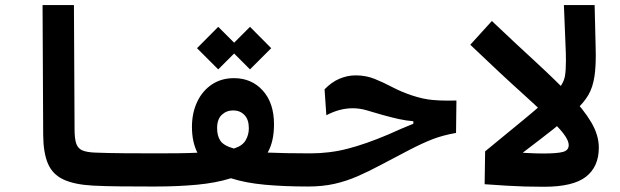

<svg xmlns="http://www.w3.org/2000/svg" viewBox="-20 -713 2384 738"><path d="M580.1 3.9Q574.2 3.9 568.4 3.9Q562 3.9 556.2 3.9Q501 3.9 443.8 3.4Q386.7 2.9 337.9 0.5Q265.6 -3.4 223.6 -23.2Q181.6 -43 164.1 -84.5Q146.5 -126 146 -194.3L143.6 -693.4H264.2L266.6 -217.3Q266.6 -181.2 272.7 -162.1Q278.8 -143.1 295.4 -135.5Q312 -127.9 344.2 -126.5Q393.6 -124.5 457 -124Q520.5 -123.5 585.9 -123.5Q601.6 -123.5 609.4 -106Q617.2 -88.4 617.2 -59.6Q617.2 -32.7 607.9 -14.4Q598.6 3.9 580.1 3.9Z M578.1 3.9 585.9 -123.5Q629.9 -123.5 668 -124Q706.1 -124.5 738.8 -126Q717.8 -167.5 717.8 -225.1Q717.8 -278.8 737.8 -321.3Q757.8 -363.8 794.2 -388.2Q830.6 -412.6 879.4 -412.6Q946.8 -412.6 990 -365Q1033.2 -317.4 1033.2 -234.9Q1033.2 -168.9 1008.8 -126.5Q1042 -125 1082.8 -124.3Q1123.5 -123.5 1172.9 -123.5Q1200.2 -123.5 1212.9 -106.2Q1225.6 -88.9 1225.6 -61.5Q1225.6 -30.8 1209.5 -13.4Q1193.4 3.9 1164.6 3.9Q1073.2 3.9 998.5 -2.9Q923.8 -9.8 867.7 -27.8Q810.1 -9.8 736.3 -2.9Q662.6 3.9 578.1 3.9ZM878.9 -142.1Q881.8 -143.1 884.3 -144Q913.1 -153.8 924.8 -174.8Q936.5 -195.8 936.5 -219.7Q936.5 -253.9 919.4 -271.2Q902.3 -288.6 876.5 -288.6Q850.6 -288.6 832.5 -271.7Q814.5 -254.9 814.5 -220.2Q814.5 -190.4 827.4 -171.6Q840.3 -152.8 878.9 -142.1ZM940.9 -446.3 879.9 -507.3 818.8 -446.3 737.3 -527.8 818.8 -609.9 879.9 -548.8 940.9 -609.9 1022.5 -527.8Z M1164.6 3.9Q1152.3 3.9 1145 -11.5Q1137.7 -26.9 1137.7 -64Q1137.7 -97.2 1147 -110.4Q1156.2 -123.5 1172.9 -123.5Q1247.6 -123.5 1316.4 -141.4Q1385.3 -159.2 1470.7 -195.3Q1500.5 -208 1523.9 -218.8Q1547.4 -229 1568.8 -237.3V-247.1Q1542.5 -249 1514.4 -255.1Q1486.3 -261.2 1451.2 -271Q1414.6 -281.7 1388.4 -289.3Q1362.3 -296.9 1335.9 -296.9Q1285.2 -296.9 1234.4 -270L1227.5 -369.6Q1254.4 -397.5 1284.9 -410.4Q1315.4 -423.3 1347.2 -423.3Q1386.2 -423.3 1419.7 -409.9Q1453.1 -396.5 1487.3 -378.4Q1521.5 -360.4 1562 -346.7Q1607.4 -331.5 1644.5 -328.6Q1670.4 -326.2 1704.1 -326.2Q1718.3 -326.2 1734.4 -326.7L1732.9 -202.1Q1681.2 -192.9 1641.6 -177.5Q1602.1 -162.1 1549.8 -134.8Q1492.2 -105 1444.8 -79.6Q1397.5 -54.2 1354.2 -35.4Q1311 -16.6 1265.4 -6.3Q1219.7 3.9 1164.6 3.9Z M2071.3 4.9Q2030.3 4.9 1996.8 3.9Q1963.4 2.9 1927.2 0.7Q1891.1 -1.5 1842.8 -4.9L1844.7 -131.3L1925.8 -130.4Q1966.3 -127 2003.9 -125Q2041.5 -123 2067.4 -123Q2122.6 -123 2144.3 -129.2Q2166 -135.3 2166 -155.3Q2166 -181.2 2122.3 -226.6Q2078.6 -272 1994.6 -348.1Q1910.2 -423.8 1787.6 -541L1870.6 -632.3Q1964.4 -543.5 2040 -474.1Q2115.7 -404.3 2169.9 -347.9Q2224.1 -291.5 2252.9 -242.4Q2281.7 -193.4 2281.7 -145.5Q2281.7 -72.3 2232.4 -33.7Q2183.1 4.9 2071.3 4.9Z M1919.9 -71.3 1844.7 -131.3Q1922.4 -194.8 1993.4 -253.4Q2064.5 -312 2117.2 -361.3Q2145 -387.7 2151.4 -419.9Q2155.3 -442.4 2155.3 -479Q2155.3 -494.6 2154.8 -512.2L2147.5 -693.4H2265.6L2269.5 -531.7Q2270 -515.6 2270 -501Q2270 -453.1 2265.1 -420.4Q2258.8 -377.4 2241.5 -347.9Q2224.1 -318.4 2192.4 -289.1Q2152.8 -252.9 2105.5 -215.6Q2058.1 -178.2 2010.3 -142.1Q1961.9 -105.5 1919.9 -71.3Z"/></svg>

Font: CaskaydiaCove NF SemiBold
Style: Regular
Weight: 600
Designer: Aaron Bell
Foundry: Saja Typeworks
Version: Version 2111.001; VTT 6.35;Nerd Fonts 3.2.1